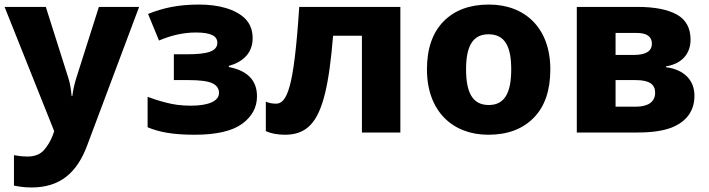

<svg xmlns="http://www.w3.org/2000/svg" viewBox="-20 -579 3098 839"><path d="M216.8 -5.9 210.9 11.2C201.7 36.1 188.5 58.1 171.9 77.1C155.3 95.7 131.3 105 100.1 105C77.1 105 55.2 101.6 41 99.1V231.9C60.1 235.8 83 240.2 118.2 240.2C241.7 240.2 316.9 176.8 361.8 54.2L587.9 -548.8H412.1L313 -236.8C306.6 -215.8 299.8 -189.9 295.9 -159.2H293C290.5 -187 286.1 -215.8 278.8 -237.8L180.2 -548.8H0Z M850.1 -559.1C756.3 -559.1 690.9 -543.5 627 -518.1L674.8 -401.9C729.5 -425.3 783.2 -437 835.9 -437C902.3 -437 929.7 -421.4 929.7 -392.1C929.7 -354.5 886.2 -341.8 796.9 -341.8H739.7V-229H803.7C853 -229 887.7 -224.6 907.7 -215.3C927.2 -206.1 937 -191.9 937 -172.9C937 -139.6 896.5 -117.2 814 -117.2C774.4 -117.2 738.8 -121.6 706.5 -130.4C673.8 -138.7 647 -147.5 625 -155.8V-22.9C675.8 -1.5 736.3 9.8 830.1 9.8C924.3 9.8 993.7 -5.9 1037.6 -37.6C1081.1 -69.3 1103 -109.4 1103 -158.2C1103 -231 1057.6 -271 980 -286.1V-291C1042.5 -308.6 1084 -347.7 1084 -412.1C1084 -446.8 1073.2 -474.6 1052.2 -496.6C1009.3 -539.6 934.1 -559.1 850.1 -559.1Z M1729.5 -548.8H1287.6C1275.9 -369.1 1262.2 -260.7 1245.6 -201.7C1229 -142.6 1209.5 -126 1186.5 -126C1169.9 -126 1154.8 -128.9 1141.6 -134.8V-5.9C1164.6 4.4 1192.9 9.8 1226.6 9.8C1272.9 9.8 1309.6 -4.4 1336.9 -33.2C1391.6 -90.3 1418.5 -213.9 1435.5 -422.9H1561.5V0H1729.5Z M2384.8 -275.9C2384.8 -458 2272.9 -559.1 2116.7 -559.1C2032.7 -559.1 1966.8 -534.7 1918.5 -485.8C1870.1 -436.5 1845.7 -366.7 1845.7 -275.9C1845.7 -93.3 1957.5 9.8 2113.8 9.8C2197.8 9.8 2264.2 -15.1 2312.5 -64.5C2360.8 -113.8 2384.8 -184.1 2384.8 -275.9ZM2016.6 -275.9C2016.6 -377.4 2045.9 -429.2 2114.7 -429.2C2185.5 -429.2 2213.9 -377.4 2213.9 -275.9C2213.9 -173.8 2185.5 -120.1 2115.7 -120.1C2045.4 -120.1 2016.6 -173.8 2016.6 -275.9Z M2997.6 -405.8C2997.6 -456.5 2977.5 -493.2 2937.5 -515.6C2897 -537.6 2840.3 -548.8 2766.6 -548.8H2500.5V0H2766.6C2828.6 0 2877.9 -7.3 2914.6 -21.5C2986.8 -50.3 3014.6 -101.1 3014.6 -161.1C3014.6 -229 2968.3 -275.4 2890.6 -285.2V-289.1C2962.9 -300.8 2997.6 -347.2 2997.6 -405.8ZM2828.6 -388.2C2828.6 -355.5 2802.2 -338.9 2749.5 -338.9H2669.9V-435.1H2761.7C2806.2 -435.1 2828.6 -419.4 2828.6 -388.2ZM2842.8 -173.8C2842.8 -132.8 2811 -112.8 2757.8 -112.8H2669.9V-229H2757.8C2817.9 -229 2842.8 -210.4 2842.8 -173.8Z"/></svg>

Font: Noto Reveo Sans
Style: Regular
Weight: 800
Designer: Monotype Design Team
Foundry: Monotype Imaging Inc.
Version: Version 2.007